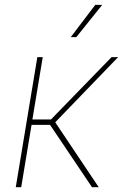

<svg xmlns="http://www.w3.org/2000/svg" viewBox="-20 -776 510 796"><path d="M45.4 0 134.8 -539.1H157.2L114.3 -280.8H191.4L442.4 -539.1H469.7L209 -269L389.2 0H361.3L187.5 -258.3H110.8L67.9 0ZM273.4 -622.1 375 -755.9H403.8L296.4 -622.1Z"/></svg>

Font: Inter 18pt Thin
Style: Italic
Weight: 250
Italic angle: -9.3988°
Version: Version 4.001;git-66647c0bb